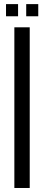

<svg xmlns="http://www.w3.org/2000/svg" viewBox="-20 -936 220 956"><path d="M51.5 0V-800H128V0ZM110.5 -855V-915.5H170.5V-855ZM10 -855V-915.5H70V-855Z"/></svg>

Font: Big Shoulders Display Thin Medium
Style: Regular
Weight: 500
Version: Version 2.002